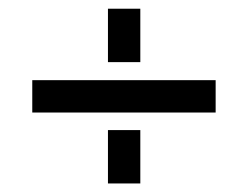

<svg xmlns="http://www.w3.org/2000/svg" viewBox="-20 -495 574 445"><path d="M54.8 -234.2V-309.2H479.8V-234.2ZM230.2 -69.8V-193.5H305.2V-69.8ZM230.2 -351V-474.8H305.2V-351Z"/></svg>

Font: Mohave Light
Style: Regular
Weight: 300
Designer: Gumpita Rahayu
Foundry: Tokotype
Version: Version 2.003